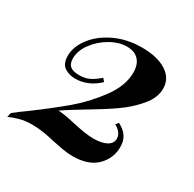

<svg xmlns="http://www.w3.org/2000/svg" viewBox="-149 -662 808 800"><g transform="rotate(30 255.0 -262.5)"><path d="M479 -426Q479 -382 443 -339.5Q407 -297 359 -263.5Q311 -230 235 -185Q223 -178 194 -160Q165 -142 147 -129Q172 -129 228 -116Q254 -110 281.5 -105.5Q309 -101 331 -101Q370 -101 393 -113.5Q416 -126 416 -149Q416 -179 380 -198L391 -211Q420 -196 433 -175.5Q446 -155 446 -126Q446 -72 407 -33Q368 6 291 6Q269 6 244 1.5Q219 -3 195 -8Q161 -16 135.5 -20Q110 -24 81 -24Q52 -24 29 -18.5Q6 -13 -25 0L-20 -21Q14 -48 36 -63Q120 -125 181 -176.5Q242 -228 290 -293.5Q338 -359 338 -422Q338 -461 318 -482Q298 -503 262 -503Q223 -503 183 -480Q143 -457 116.5 -421Q90 -385 90 -348Q90 -323 103.5 -311.5Q117 -300 148 -300Q174 -300 194.5 -309.5Q215 -319 240 -341L252 -327Q226 -302 197 -290.5Q168 -279 141 -279Q110 -279 88 -294Q66 -309 66 -347Q66 -391 99 -434Q132 -477 189.5 -504Q247 -531 318 -531Q392 -531 435.5 -503Q479 -475 479 -426Z"/></g></svg>

Font: Playfair Display SC
Style: Bold Italic
Weight: 700
Italic angle: -14°
Designer: Claus Eggers Sørensen
Foundry: Claus Eggers Sørensen
Version: Version 1.200; ttfautohint (v1.6)